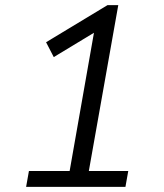

<svg xmlns="http://www.w3.org/2000/svg" viewBox="-20 -730 640 750"><path d="M82 0 93 -62H252L347 -602L190 -507L160 -565L400 -710H442L327 -62H481L470 0Z"/></svg>

Font: Livvic
Style: Italic
Weight: 400
Italic angle: -10°
Designer: Jacques Le Bailly, Baron von Fonthausen
Version: Version 1.001; ttfautohint (v1.8.2)